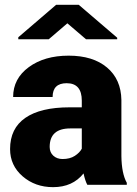

<svg xmlns="http://www.w3.org/2000/svg" viewBox="-20 -770 571 800"><path d="M343.8 0Q335 -16.1 328.1 -47.4Q282.7 9.8 201.2 9.8Q126.5 9.8 74.2 -35.4Q22 -80.6 22 -148.9Q22 -234.9 85.4 -278.8Q148.9 -322.8 270 -322.8H320.8V-350.6Q320.8 -423.3 257.8 -423.3Q199.2 -423.3 199.2 -365.7H34.7Q34.7 -442.4 99.9 -490.2Q165 -538.1 266.1 -538.1Q367.2 -538.1 425.8 -488.8Q484.4 -439.5 485.8 -353.5V-119.6Q486.8 -46.9 508.3 -8.3V0ZM240.7 -107.4Q271.5 -107.4 291.7 -120.6Q312 -133.8 320.8 -150.4V-234.9H272.9Q187 -234.9 187 -157.7Q187 -135.3 202.1 -121.3Q217.3 -107.4 240.7 -107.4ZM468.3 -612.8V-606.4H338.4L260.7 -672.9L183.1 -606.4H56.2V-614.7L213.9 -750H308.1Z"/></svg>

Font: Roboto
Style: Regular
Weight: 900
Designer: Google
Version: Version 2.001171; 2014